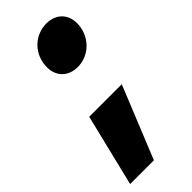

<svg xmlns="http://www.w3.org/2000/svg" viewBox="-211 -535 680 680"><g transform="rotate(-45 129.0 -195.0)"><path d="M156 -313C215 -313 264 -362 264 -425C264 -471 233 -501 186 -501C128 -501 78 -455 78 -389C78 -344 109 -313 156 -313ZM-6 111H113L223 -160H60Z"/></g></svg>

Font: Arthouse Owned Black
Style: Italic
Weight: 900
Italic angle: -10°
Designer: Jeremy Tribby
Foundry: Tribby Type
Version: Version 1.000;PS 001.000;hotconv 1.0.88;makeotf.lib2.5.64775